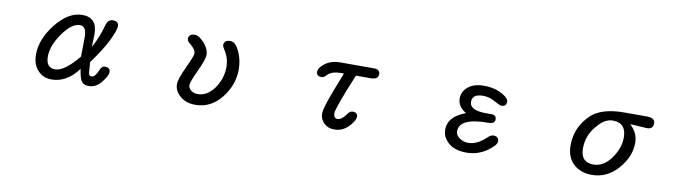

<svg xmlns="http://www.w3.org/2000/svg" viewBox="-29 -940 5059 1417"><g transform="rotate(10 2500.0 -232.0)"><path d="M256.8 -24.4Q217.8 -67.4 217.8 -141.6Q217.8 -255.9 309.6 -372.1Q402.3 -487.3 504.9 -487.3Q617.2 -487.3 617.2 -361.3L615.2 -306.6L614.3 -266.6Q659.2 -347.7 682.6 -436.5Q695.3 -487.3 733.4 -487.3Q777.3 -487.3 777.3 -450.2Q777.3 -420.9 739.3 -341.8Q699.2 -259.8 621.1 -155.3L627 -73.2Q631.8 -51.8 649.4 -51.8Q675.8 -51.8 697.3 -105.5Q710.9 -140.6 734.4 -140.6Q775.4 -140.6 775.4 -104.5Q775.4 -80.1 735.4 -29.3Q695.3 21.5 641.6 21.5Q603.5 21.5 586.9 -1Q571.3 -21.5 560.5 -92.8Q475.6 21.5 362.3 21.5Q296.9 21.5 256.8 -24.4ZM547.9 -182.6 549.8 -329.1Q549.8 -410.2 500 -410.2Q439.5 -410.2 373 -316.4Q306.6 -222.7 306.6 -141.6Q306.6 -56.6 375 -56.6Q444.3 -56.6 547.9 -182.6Z M1324.2 -17.6Q1280.3 -55.7 1280.3 -107.4Q1280.3 -143.6 1324.2 -237.3Q1368.2 -330.1 1368.2 -349.6Q1368.2 -379.9 1325.2 -414.1Q1301.8 -431.6 1301.8 -448.2Q1301.8 -487.3 1349.6 -487.3Q1377.9 -487.3 1418 -444.3Q1458 -399.4 1458 -353.5Q1458 -323.2 1415 -229.5Q1372.1 -139.6 1372.1 -114.3Q1372.1 -92.8 1392.6 -76.2Q1414.1 -59.6 1442.4 -59.6Q1513.7 -59.6 1566.4 -131.8Q1618.2 -206.1 1618.2 -293Q1618.2 -360.4 1579.1 -418.9Q1566.4 -438.5 1566.4 -448.2Q1566.4 -487.3 1615.2 -487.3Q1652.3 -487.3 1681.6 -424.8Q1710.9 -362.3 1710.9 -291Q1710.9 -174.8 1633.8 -77.1Q1555.7 21.5 1439.5 21.5Q1369.1 21.5 1324.2 -17.6Z M2403.3 -6.8Q2373 -36.1 2373 -80.1Q2373 -114.3 2419.9 -240.2L2480.5 -396.5H2458Q2384.8 -395.5 2356.4 -361.3Q2338.9 -341.8 2321.3 -341.8Q2283.2 -341.8 2283.2 -376Q2283.2 -405.3 2327.1 -438.5Q2372.1 -472.7 2440.4 -472.7H2692.4Q2737.3 -472.7 2737.3 -436.5Q2737.3 -396.5 2681.6 -396.5H2570.3Q2461.9 -134.8 2461.9 -97.7Q2461.9 -57.6 2491.2 -57.6Q2522.5 -57.6 2556.6 -106.4Q2572.3 -130.9 2593.8 -130.9Q2630.9 -130.9 2630.9 -98.6Q2630.9 -69.3 2586.9 -23.4Q2543 22.5 2481.4 22.5Q2432.6 22.5 2403.3 -6.8Z M3335.9 -20.5Q3288.1 -62.5 3288.1 -119.1Q3288.1 -214.8 3410.2 -261.7L3418.9 -264.6Q3353.5 -303.7 3353.5 -364.3Q3353.5 -417 3398.4 -453.1Q3441.4 -487.3 3514.6 -487.3Q3615.2 -487.3 3681.6 -435.5Q3703.1 -416 3703.1 -400.4Q3703.1 -364.3 3664.1 -364.3Q3654.3 -364.3 3611.3 -387.7Q3569.3 -413.1 3520.5 -413.1Q3440.4 -413.1 3440.4 -354.5Q3440.4 -290 3565.4 -290H3605.5Q3641.6 -290 3641.6 -256.8Q3641.6 -223.6 3592.8 -223.6Q3377 -223.6 3377 -123Q3377 -91.8 3406.2 -72.3Q3435.5 -51.8 3471.7 -51.8Q3538.1 -51.8 3605.5 -116.2Q3627.9 -137.7 3646.5 -137.7Q3687.5 -137.7 3687.5 -99.6Q3687.5 -70.3 3621.1 -24.4Q3552.7 21.5 3471.7 21.5Q3383.8 21.5 3335.9 -20.5Z M4271.5 -28.3Q4219.7 -78.1 4219.7 -166Q4219.7 -300.8 4319.3 -397.5Q4396.5 -471.7 4565.4 -472.7H4736.3Q4798.8 -472.7 4798.8 -431.6Q4798.8 -387.7 4752.9 -387.7L4626 -395.5Q4686.5 -339.8 4686.5 -265.6Q4686.5 -162.1 4606.4 -70.3Q4525.4 22.5 4411.1 22.5Q4324.2 22.5 4271.5 -28.3ZM4541 -131.8Q4596.7 -210 4596.7 -290Q4596.7 -399.4 4495.1 -399.4Q4432.6 -399.4 4374 -325.2Q4313.5 -252.9 4313.5 -159.2Q4313.5 -54.7 4409.2 -54.7Q4485.4 -54.7 4541 -131.8Z"/></g></svg>

Font: KTXP_ComRound
Style: Medium
Weight: 500
Version: Version 1.01;May 16, 2022;FontCreator 13.0.0.2683 64-bit